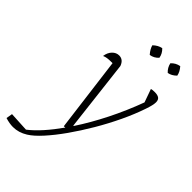

<svg xmlns="http://www.w3.org/2000/svg" viewBox="-357 -760 1041 1041"><g transform="rotate(45 163.5 -239.5)"><path d="M156 0 101 -429Q74 -429 61 -427Q48 -425 37 -420Q41 -449 58 -466.5Q75 -484 97 -484Q129 -484 142 -448L190 -39H193Q244 -116 291 -209.5Q338 -303 374 -401L347 -477Q356 -480 374 -480Q396 -480 407 -472Q418 -464 418 -445Q418 -424 403 -381Q382 -319 349.5 -250.5Q317 -182 277.5 -115Q238 -48 197 10Q156 68 117 111Q78 154 47 173Q7 198 -36 198Q-63 198 -95 188L-89 152L24 158Q59 131 95 90.5Q131 50 167 -1ZM234 -677Q256 -656 260 -629Q240 -607 212 -603Q191 -627 185 -650Q208 -672 234 -677ZM372 -677Q393 -653 397 -629Q375 -607 350 -603Q329 -622 323 -650Q343 -672 372 -677Z"/></g></svg>

Font: Piazzolla ExtraLight
Style: Italic
Weight: 200
Italic angle: -11.3°
Designer: Juan Pablo del Peral
Foundry: Huerta Tipografica
Version: Version 1.330